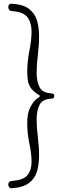

<svg xmlns="http://www.w3.org/2000/svg" viewBox="-20 -867 379 1022"><path d="M255 -342Q206 -340 190.5 -309Q175 -278 175 -231Q175 -188 181.5 -137Q188 -86 188 -38Q188 7 177 45Q166 83 134.5 107Q103 131 43 135Q34 136 29 129.5Q24 123 24 116Q24 108 28.5 102.5Q33 97 43 96Q106 92 127 64.5Q148 37 148 -5Q148 -49 136.5 -102.5Q125 -156 125 -211Q125 -224 126 -236Q127 -248 129 -260Q134 -285 149 -310Q164 -335 188 -350Q197 -356 188 -361Q164 -375 149 -392.5Q134 -410 129 -435Q127 -447 126 -459Q125 -471 125 -484Q125 -540 136.5 -597Q148 -654 148 -700Q148 -744 127 -774Q106 -804 43 -808Q33 -809 28.5 -815.5Q24 -822 24 -829Q24 -837 28.5 -842.5Q33 -848 43 -847Q103 -844 134.5 -819.5Q166 -795 177 -757.5Q188 -720 188 -675Q188 -626 181.5 -575Q175 -524 175 -480Q175 -434 190.5 -403Q206 -372 255 -370Q269 -368 269 -356Q269 -351 265.5 -346.5Q262 -342 255 -342Z"/></svg>

Font: Kiwi Maru
Style: Regular
Weight: 400
Designer: Hiroki-Chan
Version: Version 1.100